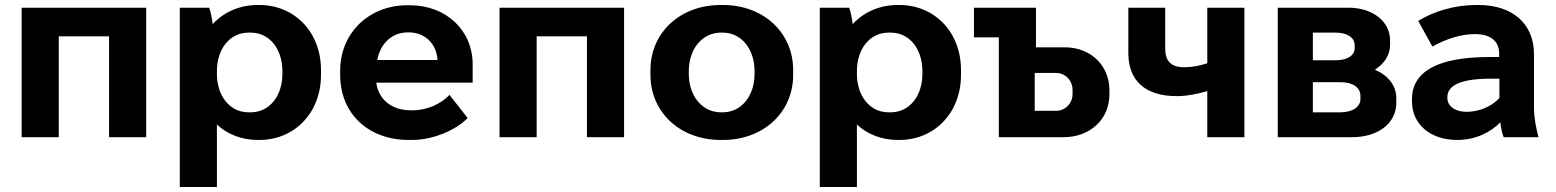

<svg xmlns="http://www.w3.org/2000/svg" viewBox="-20 -551 6247 771"><path d="M67 0H216V-405H418V0H567V-520H67Z M702 200H851V-51C893 -12 950 11 1015 11H1021C1164 11 1269 -99 1269 -250V-270C1269 -421 1164 -531 1021 -531H1015C942 -531 878 -502 834 -454C832 -475 826 -503 820 -520H702ZM978 -100C904 -100 851 -164 851 -255V-265C851 -356 904 -420 978 -420H987C1061 -420 1114 -356 1114 -265V-255C1114 -164 1061 -100 987 -100Z M1621 11H1634C1716 11 1808 -26 1858 -77L1785 -170C1753 -136 1698 -108 1636 -108H1630C1553 -108 1500 -151 1491 -219H1878V-293C1878 -429 1772 -530 1625 -530H1616C1462 -530 1346 -419 1346 -267V-250C1346 -95 1459 11 1621 11ZM1495 -310C1508 -379 1556 -421 1618 -421H1621C1687 -421 1733 -375 1737 -310Z M1986 0H2135V-405H2337V0H2486V-520H1986Z M2874 11H2883C3046 11 3165 -100 3165 -250V-270C3165 -420 3046 -531 2883 -531H2874C2711 -531 2592 -420 2592 -270V-250C2592 -100 2711 11 2874 11ZM2875 -100C2801 -100 2746 -164 2746 -255V-265C2746 -356 2801 -420 2875 -420H2882C2956 -420 3010 -356 3010 -265V-255C3010 -164 2956 -100 2882 -100Z M3272 200H3421V-51C3463 -12 3520 11 3585 11H3591C3734 11 3839 -99 3839 -250V-270C3839 -421 3734 -531 3591 -531H3585C3512 -531 3448 -502 3404 -454C3402 -475 3396 -503 3390 -520H3272ZM3548 -100C3474 -100 3421 -164 3421 -255V-265C3421 -356 3474 -420 3548 -420H3557C3631 -420 3684 -356 3684 -265V-255C3684 -164 3631 -100 3557 -100Z M3991 0H4250C4359 0 4435 -73 4435 -172V-189C4435 -287 4361 -361 4256 -361H4140V-520H3891V-401H3991ZM4135 -106V-258H4221C4258 -258 4287 -228 4287 -189V-174C4287 -136 4258 -106 4221 -106Z M4828 0H4977V-520H4828V-297C4799 -287 4767 -281 4735 -281C4681 -281 4659 -307 4659 -357V-520H4511V-337C4511 -229 4577 -165 4705 -165C4746 -165 4785 -173 4828 -185Z M5111 0H5409C5514 0 5587 -56 5587 -138V-157C5587 -207 5555 -248 5501 -271C5540 -296 5562 -331 5562 -371V-389C5562 -465 5492 -520 5396 -520H5111ZM5252 -309V-420H5344C5390 -420 5420 -400 5420 -369V-359C5420 -328 5391 -309 5343 -309ZM5252 -100V-221H5363C5412 -221 5443 -200 5443 -166V-154C5443 -121 5411 -100 5362 -100Z M5831 11C5905 11 5965 -19 6005 -60C6007 -37 6012 -16 6018 0H6158C6148 -39 6140 -77 6140 -119V-332C6140 -457 6053 -531 5916 -531H5907C5823 -531 5738 -506 5675 -467L5732 -364C5787 -395 5848 -414 5900 -414H5904C5968 -414 6000 -383 6000 -337V-322H5961C5754 -322 5650 -264 5650 -153V-144C5650 -51 5725 11 5831 11ZM5869 -102C5823 -102 5792 -125 5792 -158V-161C5792 -209 5848 -235 5965 -235H6001V-157C5968 -122 5918 -102 5869 -102Z"/></svg>

Font: Fixel Display Bold
Style: Bold
Weight: 700
Designer: AlfaBravo + MacPaw
Foundry: Kyrylo Tkachov, Marchela Mozhyna, Serhii Makarenko, Maria Weinstein, Zakhar Kryvoshyya
Version: Version 1.211